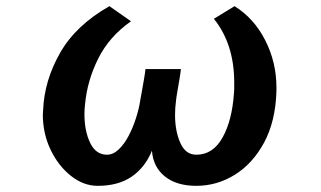

<svg xmlns="http://www.w3.org/2000/svg" viewBox="-20 -592 1040 623"><path d="M877 -296Q874 -198 837 -129.5Q800 -61 742 -25Q684 11 617 11Q553 11 515 -19.5Q477 -50 473 -103Q451 -49 407.5 -19Q364 11 297 11Q251 11 210 -21.5Q169 -54 144 -106.5Q119 -159 119 -220Q119 -224 119.5 -228Q120 -232 120 -236Q124 -331 175 -420.5Q226 -510 335 -572L405 -523Q334 -473 298.5 -401.5Q263 -330 256 -254Q255 -246 254.5 -238Q254 -230 254 -222Q254 -167 272.5 -128.5Q291 -90 327 -90Q347 -90 365 -107Q383 -124 397 -150.5Q411 -177 421 -208Q431 -239 435 -266Q437 -277 440.5 -296.5Q444 -316 447.5 -336.5Q451 -357 452 -368H567Q566 -357 562.5 -336Q559 -315 555.5 -295Q552 -275 551 -264Q548 -242 548 -219Q548 -167 565 -128.5Q582 -90 617 -90Q671 -90 702 -145.5Q733 -201 739 -288Q740 -297 740 -306Q740 -315 740 -324Q740 -449 674 -531L741 -572Q804 -533 840.5 -461.5Q877 -390 877 -308Z"/></svg>

Font: RocknRoll One
Style: Regular
Weight: 400
Designer: Fontworks Inc.
Foundry: Fontworks Inc.
Version: Version 1.100